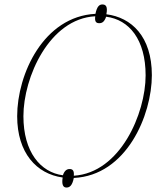

<svg xmlns="http://www.w3.org/2000/svg" viewBox="-20 -787 729 861"><path d="M278 54C292 54 304 46 311 11C547 0 661 -270 661 -450C661 -624 569 -709 457 -723C464 -759 454 -767 439 -767C426 -767 415 -759 408 -725C175 -713 57 -454 57 -266C57 -101 144 -7 261 9C256 41 263 54 278 54ZM262 -1C162 -14 85 -105 85 -266C85 -440 201 -703 407 -714C404 -690 411 -683 425 -683C438 -683 448 -689 456 -712C559 -699 633 -610 633 -449C633 -278 519 -12 311 1C313 -22 306 -29 292 -29C280 -29 269 -22 262 -1Z"/></svg>

Font: Noto Serif Display Thin
Style: Italic
Weight: 100
Italic angle: -12°
Designer: Monotype Design Team
Foundry: Monotype Imaging Inc.
Version: Version 2.009